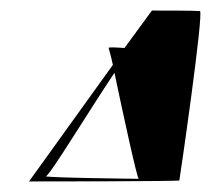

<svg xmlns="http://www.w3.org/2000/svg" viewBox="-20 -376 400 364"><path d="M67 -42C73 -41 150 -168 197 -238C212 -166 240 -37 243 -37C243 -37 62 -39 67 -42ZM35 -32C35 -32 328 -32 320 -34C321 -38 367 -354 359 -355C351 -356 283 -356 268 -356L216 -285C202 -286 184 -287 186 -285C186 -284 190 -272 194 -253Z"/></svg>

Font: Arrow
Style: Ita
Weight: 400
Version: Version 0.23